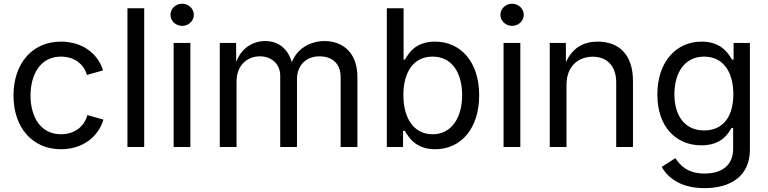

<svg xmlns="http://www.w3.org/2000/svg" viewBox="-20 -771 4030 1007"><path d="M299.3 11.7C406.2 11.7 493.2 -46.4 522.5 -143.6L438.5 -167.5C422.4 -108.4 372.6 -66.9 299.3 -66.9C190.4 -66.9 140.1 -162.1 140.1 -269.5C140.1 -378.4 190.4 -474.1 299.3 -474.1C371.1 -474.1 419.9 -434.1 436 -377.9L520.5 -401.9C490.7 -497.1 404.8 -552.7 299.3 -552.7C150.9 -552.7 50.8 -440.4 50.8 -269.5C50.8 -101.1 150.9 11.7 299.3 11.7Z M736.3 -727.5H648.4V0H736.3Z M890.6 0H978.5V-545.9H890.6ZM935.1 -635.3C968.8 -635.3 996.6 -661.1 996.6 -693.4C996.6 -725.6 968.8 -751.5 935.1 -751.5C901.9 -751.5 874 -725.6 874 -693.4C874 -661.1 901.9 -635.3 935.1 -635.3Z M1132.8 0H1220.7V-343.8C1220.7 -430.7 1278.8 -475.6 1342.8 -475.6C1404.3 -475.6 1449.7 -435.1 1449.7 -374.5V0H1537.6V-356.4C1537.6 -425.3 1582.5 -475.6 1656.2 -475.6C1714.8 -475.6 1766.6 -444.3 1766.6 -365.7V0H1854.5V-368.2C1854.5 -494.6 1777.3 -555.7 1682.6 -555.7C1603.5 -555.7 1536.6 -513.2 1510.7 -444.3C1491.2 -511.7 1443.4 -555.7 1371.6 -555.7C1307.1 -555.7 1245.6 -519.5 1218.8 -445.8L1218.3 -545.9H1132.8Z M2262.2 11.7C2398.4 11.7 2493.2 -97.7 2493.2 -271.5C2493.2 -444.3 2397.9 -552.7 2261.7 -552.7C2155.3 -552.7 2121.6 -487.3 2103.5 -458.5H2096.7V-727.5H2008.8V0H2093.8V-84.5H2103.5C2121.6 -54.2 2158.2 11.7 2262.2 11.7ZM2249 -66.9C2149.9 -66.9 2095.7 -150.9 2095.7 -272.5C2095.7 -393.1 2148.4 -474.1 2249 -474.1C2352.5 -474.1 2403.8 -385.7 2403.8 -272.5C2403.8 -157.7 2351.1 -66.9 2249 -66.9Z M2621.1 0H2709V-545.9H2621.1ZM2665.5 -635.3C2699.2 -635.3 2727.1 -661.1 2727.1 -693.4C2727.1 -725.6 2699.2 -751.5 2665.5 -751.5C2632.3 -751.5 2604.5 -725.6 2604.5 -693.4C2604.5 -661.1 2632.3 -635.3 2665.5 -635.3Z M2951.2 -327.1C2951.2 -420.4 3010.3 -473.6 3088.9 -473.6C3165 -473.6 3211.9 -423.3 3211.9 -339.4V0H3299.8V-346.7C3299.8 -484.9 3225.6 -552.7 3115.2 -552.7C3042 -552.7 2983.4 -522 2948.2 -444.8L2947.8 -545.9H2863.3V0H2951.2Z M3675.3 215.8C3808.1 215.8 3913.1 155.3 3913.1 14.2V-545.9H3827.6V-458.5H3819.3C3800.8 -487.8 3765.6 -552.7 3660.2 -552.7C3523.9 -552.7 3427.7 -444.3 3427.7 -275.4C3427.7 -104 3527.3 -8.8 3658.2 -8.8C3763.7 -8.8 3798.3 -68.8 3816.9 -100.1H3825.2V9.3C3825.2 99.1 3762.2 139.2 3675.3 139.2C3579.1 139.2 3544.9 90.3 3522 58.6L3450.7 104.5C3484.4 164.6 3554.2 215.8 3675.3 215.8ZM3672.9 -86.9C3570.3 -86.9 3517.1 -165 3517.1 -277.3C3517.1 -386.2 3568.8 -474.1 3672.9 -474.1C3773.4 -474.1 3826.2 -393.1 3826.2 -277.3C3826.2 -158.2 3772 -86.9 3672.9 -86.9Z"/></svg>

Font: Raveo
Style: Regular
Weight: 400
Designer: Jakub Foglar, Rasmus Andersson (Inter)
Foundry: Jakubfoglar.com
Version: Version 1.100;Glyphs 3.2.3 (3260)